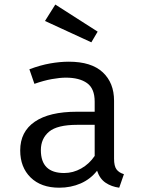

<svg xmlns="http://www.w3.org/2000/svg" viewBox="-20 -827 655 858"><path d="M489.7 -117.9Q489.7 -85.1 500.5 -70.3Q511.3 -55.4 533.8 -48.7L512.8 11.8Q477.9 7.2 451.8 -10.5Q425.6 -28.2 413.8 -64.1Q384.6 -26.7 340.8 -7.4Q296.9 11.8 244.6 11.8Q163.6 11.8 116.9 -33.8Q70.3 -79.5 70.3 -154.9Q70.3 -238.5 135.4 -283.1Q200.5 -327.7 323.6 -327.7H403.1V-372.8Q403.1 -431.3 369 -455.6Q334.9 -480 274.4 -480Q247.7 -480 211.8 -473.6Q175.9 -467.2 133.8 -452.3L111.3 -517.4Q160.5 -535.9 204.4 -543.6Q248.2 -551.3 287.7 -551.3Q388.2 -551.3 439 -504.1Q489.7 -456.9 489.7 -376.9ZM266.7 -53.8Q306.7 -53.8 342.8 -74.1Q379 -94.4 403.1 -130.3V-269.2H325.1Q235.9 -269.2 199.2 -238.5Q162.6 -207.7 162.6 -155.9Q162.6 -53.8 266.7 -53.8ZM388.2 -637.9 181 -733.3 227.2 -806.7 416.4 -685.6Z"/></svg>

Font: FiraCode Nerd Font Mono
Style: Regular
Weight: 400
Monospace: yes
Designer: Carrois Corporate, Edenspiekermann AG, Nikita Prokopov
Foundry: Carrois Corporate, Edenspiekermann AG, Nikita Prokopov
Version: Version 6.002;Nerd Fonts 3.4.0